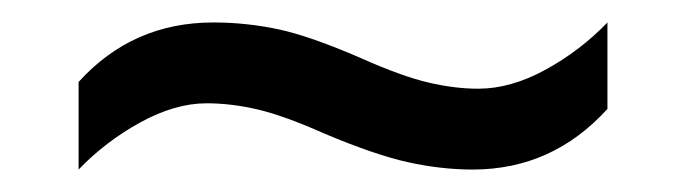

<svg xmlns="http://www.w3.org/2000/svg" viewBox="-20 -438 612 171"><path d="M269 -319Q233 -335 209.5 -340.5Q186 -346 164 -346Q136 -346 105 -329Q74 -312 50 -287V-365Q98 -418 170 -418Q199 -418 227.5 -412Q256 -406 302 -386Q338 -370 361.5 -364.5Q385 -359 406 -359Q435 -359 466 -376Q497 -393 521 -418V-341Q472 -287 401 -287Q373 -287 343.5 -293.5Q314 -300 269 -319Z"/></svg>

Font: Noto Sans Chorasmian
Style: Regular
Weight: 400
Designer: Federico Parra Barrios
Foundry: Google LLC
Version: Version 1.004; ttfautohint (v1.8.4.7-5d5b)